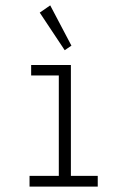

<svg xmlns="http://www.w3.org/2000/svg" viewBox="-20 -695 478 715"><path d="M90 0V-40H199V-414H96V-453H244V-40H344V0ZM221 -508 128 -648 167 -675 246 -525Z"/></svg>

Font: Inconsolata SemiCondensed Light
Style: Regular
Weight: 300
Width: 4
Monospace: yes
Designer: Raph Levien, Cyreal, Brenton Simpson
Foundry: Raph Levien, Cyreal, Google
Version: Version 3.100; ttfautohint (v1.8.4.7-5d5b)